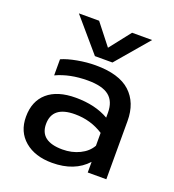

<svg xmlns="http://www.w3.org/2000/svg" viewBox="-131 -802 831 919"><g transform="rotate(20 284.5 -343.0)"><path d="M255.9 -535.2 113.8 -701.2H216.8L300.8 -594.2L384.8 -701.2H486.8L345.2 -535.2ZM236.8 15.1Q149.9 15.1 97.4 -29.3Q44.9 -73.7 44.9 -149.9Q44.9 -229.5 95.2 -273.2Q145.5 -316.9 238.8 -316.9Q337.9 -316.9 407.2 -276.9V-301.8Q407.2 -359.4 373 -386.7Q338.9 -414.1 264.2 -414.1Q173.3 -414.1 104 -381.8V-463.9Q134.3 -477.5 182.1 -486.3Q230 -495.1 274.9 -495.1Q394.5 -495.1 451.7 -442.6Q508.8 -390.1 508.8 -296.9V0H414.1V-54.2Q351.1 15.1 236.8 15.1ZM262.2 -62Q309.6 -62 348.9 -81.1Q388.2 -100.1 407.2 -133.8V-199.2Q342.3 -241.2 262.2 -241.2Q147 -241.2 147 -149.9Q147 -62 262.2 -62Z"/></g></svg>

Font: Prompt
Style: Regular
Weight: 400
Designer: Katatrad Team
Foundry: CadsonDemak
Version: Version 1.000;PS 001.000;hotconv 1.0.88;makeotf.lib2.5.64775